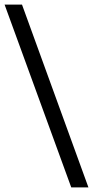

<svg xmlns="http://www.w3.org/2000/svg" viewBox="-24 -763 406 838"><path d="M287 55 -4 -743H72L362 55Z"/></svg>

Font: Saira Thin
Style: Regular
Weight: 400
Version: Version 1.101